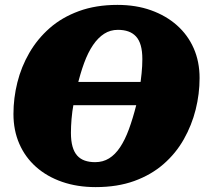

<svg xmlns="http://www.w3.org/2000/svg" viewBox="-20 -748 858 785"><path d="M104 -413H701L684 -318H87ZM371 17Q296 17 234 -4.5Q172 -26 127.5 -65.5Q83 -105 59 -160Q35 -215 35 -282Q35 -347 51 -411Q67 -475 100 -532Q133 -589 183 -633Q233 -677 302.5 -702.5Q372 -728 460 -728Q536 -728 597.5 -706Q659 -684 703.5 -644.5Q748 -605 772 -550.5Q796 -496 796 -429Q796 -364 780 -300Q764 -236 731.5 -178.5Q699 -121 648.5 -77Q598 -33 529 -8Q460 17 371 17ZM462 -626Q431 -626 406 -610Q381 -594 360.5 -564Q340 -534 324 -490.5Q308 -447 295 -392Q287 -357 281 -324.5Q275 -292 272.5 -261.5Q270 -231 270 -205Q270 -172 276.5 -149Q283 -126 295.5 -112Q308 -98 326.5 -91.5Q345 -85 369 -85Q401 -85 426 -100.5Q451 -116 471 -146Q491 -176 507 -219.5Q523 -263 537 -318Q546 -353 551 -386Q556 -419 559 -449Q562 -479 562 -506Q562 -539 555.5 -562Q549 -585 536 -599Q523 -613 504.5 -619.5Q486 -626 462 -626Z"/></svg>

Font: Roboto Serif Black
Style: Italic
Weight: 900
Italic angle: -10°
Version: Version 1.008